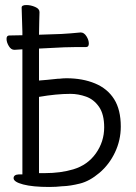

<svg xmlns="http://www.w3.org/2000/svg" viewBox="-20 -731 540 763"><path d="M176 12Q110 12 72 2Q34 -8 34 -23Q34 -37 55 -38H69V-535L38 -533H37Q24 -533 15 -548Q6 -563 6 -576.5Q6 -590 17 -590L69 -591V-604L66 -701Q66 -711 85 -711Q102 -711 119.5 -703.5Q137 -696 137 -683Q137 -671 136 -647Q136 -638 135 -593L224 -596Q260 -598 300 -602H301Q314 -602 323.5 -587Q333 -572 333 -558Q333 -544 322 -544H283Q255 -544 235 -543L135 -538V-411Q164 -413 209 -418H214Q231 -420 244 -420Q308 -420 357.5 -399.5Q407 -379 433.5 -337Q460 -295 460 -228Q460 -174 437 -125.5Q414 -77 375 -44Q336 -11 297.5 -1.5Q259 8 231 9H229Q203 12 176 12ZM135 -43H158Q221 -43 271 -58Q328 -75 361 -121.5Q394 -168 394 -225Q394 -277 373.5 -306.5Q353 -336 322 -347Q291 -358 260 -358Q204 -358 135 -346Z"/></svg>

Font: LXGW WenKai Mono Lite
Style: Regular
Weight: 400
Monospace: yes
Designer: LXGW / Fontworks Inc.
Foundry: LXGW / Fontworks Inc.
Version: Version 1.520; June 14, 2025